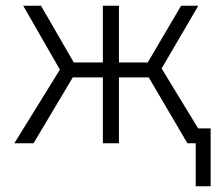

<svg xmlns="http://www.w3.org/2000/svg" viewBox="-20 -500 783 670"><path d="M30 0 189 -257 61 -480H123L237.5 -282H339V-480H395V-282H495.5L612 -480H672L544 -261L671.5 -52H715V150H663V0H634L499 -230H395V0H339V-230H234L97 0Z"/></svg>

Font: Geologica Thin
Style: Regular
Weight: 100
Designer: Sindre Bremnes, Frode Helland
Foundry: Monokrom Skriftforlag AS
Version: Version 1.010; ttfautohint (v1.8.4.7-5d5b);gftools[0.9.28]